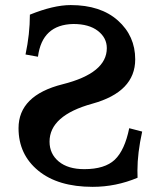

<svg xmlns="http://www.w3.org/2000/svg" viewBox="-20 -723 635 753"><path d="M343.3 9.8Q207.5 9.8 130.1 -53.7Q52.7 -117.2 52.7 -220.2Q52.7 -349.1 225.8 -392.6Q398.9 -436 398.9 -534.2Q398.9 -574.7 364 -601.8Q329.1 -628.9 267.6 -628.9Q145 -626.5 128.9 -500.5L80.1 -509.3Q97.2 -589.8 97.2 -665.5Q189.9 -703.1 257.3 -703.1Q374.5 -703.1 442.4 -642.6Q510.3 -582 510.3 -490.2Q510.3 -362.8 342.3 -316.4Q174.3 -270 174.3 -167.5Q174.3 -119.6 210.4 -89.6Q246.6 -59.6 310.5 -59.6Q391.1 -59.6 430.2 -96.7Q469.2 -133.8 486.8 -220.2L537.6 -207Q519 -122.6 519 -54.2L519.5 -25.9Q434.6 9.8 343.3 9.8Z"/></svg>

Font: Kelvinch
Style: Bold
Weight: 700
Designer: Paul James Miller
Foundry: High-Logic / Made with FontCreator
Version: Version 3.501;March 28, 2021;FontCreator 13.0.0.2683 64-bit